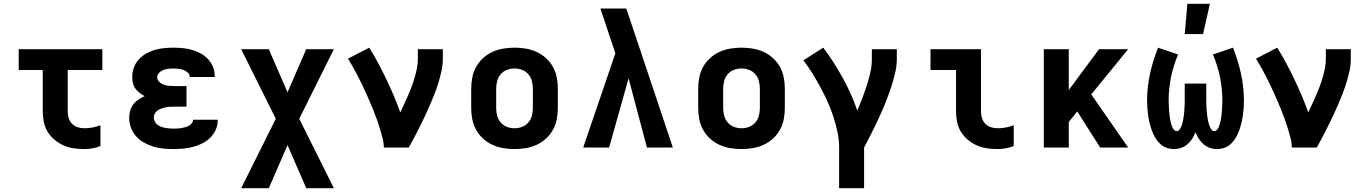

<svg xmlns="http://www.w3.org/2000/svg" viewBox="-20 -780 7240 1015"><path d="M426 8Q397 8 369 4Q341 0 315.5 -11.5Q290 -23 268 -41.5Q246 -60 231.5 -84Q217 -108 211.5 -136Q206 -164 206 -192V-410H79V-520H521V-410H338V-192Q338 -174 343 -156.5Q348 -139 360.5 -126Q373 -113 390.5 -107.5Q408 -102 426 -102Q448 -102 469.5 -106Q491 -110 511 -118V-8Q491 0 469.5 4Q448 8 426 8Z M897 8Q870 8 843.5 5.5Q817 3 791 -5Q765 -13 741.5 -26Q718 -39 700 -59Q682 -79 672.5 -104.5Q663 -130 663 -157Q663 -176 668 -194.5Q673 -213 684.5 -228Q696 -243 712 -253.5Q728 -264 745 -272Q731 -279 718 -289Q705 -299 695.5 -312Q686 -325 682.5 -341Q679 -357 679 -373Q679 -398 687.5 -422Q696 -446 713 -465Q730 -484 752 -496.5Q774 -509 798 -516Q822 -523 847 -525.5Q872 -528 897 -528Q922 -528 946.5 -525.5Q971 -523 994.5 -516.5Q1018 -510 1040 -498Q1062 -486 1079 -468Q1096 -450 1105.5 -427Q1115 -404 1115 -379V-373H983V-374Q983 -387 972.5 -396.5Q962 -406 949.5 -410.5Q937 -415 923.5 -416.5Q910 -418 897 -418Q883 -418 869.5 -416.5Q856 -415 843.5 -410Q831 -405 821 -395Q811 -385 811 -372Q811 -358 821.5 -347.5Q832 -337 845 -332.5Q858 -328 872 -326.5Q886 -325 900 -325H966V-216H900Q889 -216 877.5 -215.5Q866 -215 855 -212.5Q844 -210 833.5 -206.5Q823 -203 813.5 -196.5Q804 -190 798.5 -180Q793 -170 793 -159Q793 -148 798 -138Q803 -128 812 -121Q821 -114 831.5 -110Q842 -106 853 -104Q864 -102 875 -101Q886 -100 897 -100Q907 -100 917.5 -100.5Q928 -101 938.5 -103Q949 -105 959 -107.5Q969 -110 978 -115Q987 -120 994 -128.5Q1001 -137 1001 -147H1131V-143Q1131 -117 1120 -93Q1109 -69 1090.5 -51Q1072 -33 1048.5 -21.5Q1025 -10 1000 -3.5Q975 3 949 5.5Q923 8 897 8Z M1255 215 1438 -152 1255 -520H1401L1500 -292L1599 -520H1745L1562 -152L1745 215H1599L1500 -13L1401 215Z M2009 0Q2009 -25 2002.5 -50Q1996 -75 1988.5 -99.5Q1981 -124 1972.5 -148Q1964 -172 1954.5 -195.5Q1945 -219 1935 -242.5Q1925 -266 1914.5 -289Q1904 -312 1893 -335Q1882 -358 1870 -381Q1858 -404 1845.5 -426Q1833 -448 1820 -470L1932 -528Q1957 -488 1979.5 -446Q2002 -404 2022.5 -361Q2043 -318 2061.5 -274.5Q2080 -231 2096 -186Q2107 -209 2117.5 -231.5Q2128 -254 2138 -277Q2148 -300 2156.5 -323Q2165 -346 2172 -370Q2179 -394 2184 -418.5Q2189 -443 2189 -468V-520H2321V-468Q2321 -436 2314 -405Q2307 -374 2298 -344Q2289 -314 2277.5 -284.5Q2266 -255 2253.5 -226Q2241 -197 2227.5 -168.5Q2214 -140 2200 -112Q2186 -84 2171.5 -56Q2157 -28 2141 0Z M2700 8Q2670 8 2640 3Q2610 -2 2583 -14.5Q2556 -27 2533.5 -47.5Q2511 -68 2496.5 -94.5Q2482 -121 2476.5 -150.5Q2471 -180 2471 -210V-310Q2471 -340 2476.5 -369.5Q2482 -399 2496.5 -425.5Q2511 -452 2533.5 -472.5Q2556 -493 2583 -505.5Q2610 -518 2640 -523Q2670 -528 2700 -528Q2730 -528 2760 -523Q2790 -518 2817 -505.5Q2844 -493 2866.5 -472.5Q2889 -452 2903.5 -425.5Q2918 -399 2923.5 -369.5Q2929 -340 2929 -310V-210Q2929 -180 2923.5 -150.5Q2918 -121 2903.5 -94.5Q2889 -68 2866.5 -47.5Q2844 -27 2817 -14.5Q2790 -2 2760 3Q2730 8 2700 8ZM2700 -102Q2721 -102 2740.5 -109.5Q2760 -117 2773.5 -133Q2787 -149 2792 -169Q2797 -189 2797 -210V-310Q2797 -331 2792 -351Q2787 -371 2773.5 -387Q2760 -403 2740.5 -410.5Q2721 -418 2700 -418Q2679 -418 2659.5 -410.5Q2640 -403 2626.5 -387Q2613 -371 2608 -351Q2603 -331 2603 -310V-210Q2603 -189 2608 -169Q2613 -149 2626.5 -133Q2640 -117 2659.5 -109.5Q2679 -102 2700 -102Z M3063 0 3233 -498 3213 -558Q3198 -602 3183.5 -646.5Q3169 -691 3154 -735H3291L3537 0H3400L3303 -366L3200 0Z M3900 8Q3870 8 3840 3Q3810 -2 3783 -14.5Q3756 -27 3733.5 -47.5Q3711 -68 3696.5 -94.5Q3682 -121 3676.5 -150.5Q3671 -180 3671 -210V-310Q3671 -340 3676.5 -369.5Q3682 -399 3696.5 -425.5Q3711 -452 3733.5 -472.5Q3756 -493 3783 -505.5Q3810 -518 3840 -523Q3870 -528 3900 -528Q3930 -528 3960 -523Q3990 -518 4017 -505.5Q4044 -493 4066.5 -472.5Q4089 -452 4103.5 -425.5Q4118 -399 4123.5 -369.5Q4129 -340 4129 -310V-210Q4129 -180 4123.5 -150.5Q4118 -121 4103.5 -94.5Q4089 -68 4066.5 -47.5Q4044 -27 4017 -14.5Q3990 -2 3960 3Q3930 8 3900 8ZM3900 -102Q3921 -102 3940.5 -109.5Q3960 -117 3973.5 -133Q3987 -149 3992 -169Q3997 -189 3997 -210V-310Q3997 -331 3992 -351Q3987 -371 3973.5 -387Q3960 -403 3940.5 -410.5Q3921 -418 3900 -418Q3879 -418 3859.5 -410.5Q3840 -403 3826.5 -387Q3813 -371 3808 -351Q3803 -331 3803 -310V-210Q3803 -189 3808 -169Q3813 -149 3826.5 -133Q3840 -117 3859.5 -109.5Q3879 -102 3900 -102Z M4548 215H4416V0Q4416 -42 4407 -83.5Q4398 -125 4385 -165Q4372 -205 4354.5 -243.5Q4337 -282 4317 -319Q4297 -356 4275 -391.5Q4253 -427 4227 -461L4332 -528Q4361 -490 4386.5 -450Q4412 -410 4435 -368.5Q4458 -327 4477.5 -283.5Q4497 -240 4512 -195Q4526 -228 4538.5 -261Q4551 -294 4562 -328Q4573 -362 4581 -397Q4589 -432 4589 -468V-520H4721V-468Q4721 -437 4714.5 -406Q4708 -375 4699 -345Q4690 -315 4679.5 -285.5Q4669 -256 4657 -227Q4645 -198 4632 -169Q4619 -140 4605 -112Q4591 -84 4577 -56Q4563 -28 4548 0Z M5254 8Q5226 8 5197.5 4Q5169 0 5143.5 -11.5Q5118 -23 5096 -41.5Q5074 -60 5059.5 -84Q5045 -108 5039.5 -136Q5034 -164 5034 -192V-410H4899V-520H5166V-192Q5166 -174 5171 -156.5Q5176 -139 5188.5 -126Q5201 -113 5218.5 -107.5Q5236 -102 5254 -102Q5276 -102 5297.5 -106Q5319 -110 5339 -118V-8Q5319 0 5297.5 4Q5276 8 5254 8Z M5498 0V-520H5630V-304L5790 -520H5944L5749 -281L5944 0H5796L5675 -191L5630 -135V0Z M6186 8Q6166 8 6146.5 1Q6127 -6 6112.5 -20Q6098 -34 6087.5 -51.5Q6077 -69 6070 -88Q6063 -107 6058 -127Q6053 -147 6050 -167Q6047 -187 6045.5 -207Q6044 -227 6044 -247Q6044 -319 6059.5 -390Q6075 -461 6102 -528L6208 -492Q6183 -434 6170.5 -372Q6158 -310 6158 -247Q6158 -238 6158.5 -229.5Q6159 -221 6159.5 -212Q6160 -203 6160.5 -194.5Q6161 -186 6162 -177.5Q6163 -169 6164 -160.5Q6165 -152 6167 -143.5Q6169 -135 6171 -126.5Q6173 -118 6176.5 -110Q6180 -102 6186 -94.5Q6192 -87 6201 -87Q6210 -87 6216 -95.5Q6222 -104 6225.5 -112.5Q6229 -121 6231 -130Q6233 -139 6235 -148.5Q6237 -158 6238 -167Q6239 -176 6240 -185.5Q6241 -195 6241.5 -204Q6242 -213 6242.5 -222.5Q6243 -232 6243 -241.5Q6243 -251 6243 -260V-338H6357V-260Q6357 -251 6357 -241.5Q6357 -232 6357.5 -222.5Q6358 -213 6358.5 -204Q6359 -195 6360 -185.5Q6361 -176 6362 -167Q6363 -158 6365 -148.5Q6367 -139 6369 -130Q6371 -121 6374.5 -112.5Q6378 -104 6384 -95.5Q6390 -87 6399 -87Q6408 -87 6414 -94.5Q6420 -102 6423.5 -110Q6427 -118 6429 -126.5Q6431 -135 6433 -143.5Q6435 -152 6436 -160.5Q6437 -169 6438 -177.5Q6439 -186 6439.5 -194.5Q6440 -203 6440.5 -212Q6441 -221 6441.5 -229.5Q6442 -238 6442 -247Q6442 -310 6429.5 -372Q6417 -434 6392 -492L6498 -528Q6525 -461 6540.5 -390Q6556 -319 6556 -247Q6556 -227 6554.5 -207Q6553 -187 6550 -167Q6547 -147 6542 -127Q6537 -107 6530 -88Q6523 -69 6512.5 -51.5Q6502 -34 6487.5 -20Q6473 -6 6453.5 1Q6434 8 6414 8Q6394 8 6375.5 1.5Q6357 -5 6342.5 -17.5Q6328 -30 6317.5 -46.5Q6307 -63 6300 -81Q6293 -63 6282.5 -46.5Q6272 -30 6257.5 -17.5Q6243 -5 6224.5 1.5Q6206 8 6186 8ZM6243 -600 6257 -760H6376L6340 -600Z M6809 0Q6809 -25 6802.5 -50Q6796 -75 6788.5 -99.5Q6781 -124 6772.5 -148Q6764 -172 6754.5 -195.5Q6745 -219 6735 -242.5Q6725 -266 6714.5 -289Q6704 -312 6693 -335Q6682 -358 6670 -381Q6658 -404 6645.5 -426Q6633 -448 6620 -470L6732 -528Q6757 -488 6779.5 -446Q6802 -404 6822.5 -361Q6843 -318 6861.5 -274.5Q6880 -231 6896 -186Q6907 -209 6917.5 -231.5Q6928 -254 6938 -277Q6948 -300 6956.5 -323Q6965 -346 6972 -370Q6979 -394 6984 -418.5Q6989 -443 6989 -468V-520H7121V-468Q7121 -436 7114 -405Q7107 -374 7098 -344Q7089 -314 7077.5 -284.5Q7066 -255 7053.5 -226Q7041 -197 7027.5 -168.5Q7014 -140 7000 -112Q6986 -84 6971.5 -56Q6957 -28 6941 0Z"/></svg>

Font: Iosevka Extrabold Extended
Style: Regular
Weight: 800
Width: 7
Monospace: yes
Designer: Belleve Invis
Foundry: Belleve Invis
Version: Version 32.5.0; ttfautohint (v1.8.4)